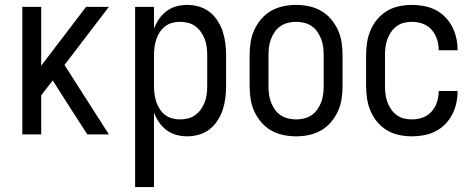

<svg xmlns="http://www.w3.org/2000/svg" viewBox="-20 -548 1940 783"><path d="M71 0V-520H148V-280L331 -520H424L243 -283L424 0H336L251 -132L195 -220L148 -159V0Z M531 215V-520H608V-431Q616 -452 628.5 -470.5Q641 -489 659 -502.5Q677 -516 699 -522Q721 -528 743 -528Q768 -528 792 -521Q816 -514 835 -499Q854 -484 867.5 -463Q881 -442 888.5 -419Q896 -396 899 -371.5Q902 -347 902 -323V-197Q902 -173 899 -148.5Q896 -124 888.5 -101Q881 -78 867.5 -57Q854 -36 835 -21Q816 -6 792 1Q768 8 743 8Q721 8 699 2Q677 -4 659 -17.5Q641 -31 628.5 -49.5Q616 -68 608 -89V215ZM713 -61Q730 -61 746.5 -65Q763 -69 776.5 -79Q790 -89 799.5 -102.5Q809 -116 815 -131.5Q821 -147 823 -164Q825 -181 825 -197V-323Q825 -339 823 -356Q821 -373 815 -388.5Q809 -404 799.5 -417.5Q790 -431 776.5 -441Q763 -451 746.5 -455Q730 -459 713 -459Q697 -459 681 -454.5Q665 -450 652.5 -440Q640 -430 631 -416Q622 -402 617 -386.5Q612 -371 610 -355Q608 -339 608 -323V-197Q608 -181 610 -165Q612 -149 617 -133.5Q622 -118 631 -104Q640 -90 652.5 -80Q665 -70 681 -65.5Q697 -61 713 -61Z M1188 8Q1161 8 1135 2.5Q1109 -3 1086 -16Q1063 -29 1045.5 -49.5Q1028 -70 1017 -94Q1006 -118 1002 -144.5Q998 -171 998 -197V-323Q998 -349 1002 -375.5Q1006 -402 1017 -426Q1028 -450 1045.5 -470.5Q1063 -491 1086 -504Q1109 -517 1135 -522.5Q1161 -528 1188 -528Q1214 -528 1240 -522.5Q1266 -517 1289 -504Q1312 -491 1329.5 -470.5Q1347 -450 1358 -426Q1369 -402 1373 -375.5Q1377 -349 1377 -323V-197Q1377 -171 1373 -144.5Q1369 -118 1358 -94Q1347 -70 1329.5 -49.5Q1312 -29 1289 -16Q1266 -3 1240 2.5Q1214 8 1188 8ZM1188 -61Q1204 -61 1220.5 -65Q1237 -69 1251 -78.5Q1265 -88 1274.5 -102Q1284 -116 1290 -131.5Q1296 -147 1298 -164Q1300 -181 1300 -197V-323Q1300 -339 1298 -356Q1296 -373 1290 -388.5Q1284 -404 1274.5 -418Q1265 -432 1251 -441.5Q1237 -451 1220.5 -455Q1204 -459 1188 -459Q1171 -459 1154.5 -455Q1138 -451 1124 -441.5Q1110 -432 1100.5 -418Q1091 -404 1085 -388.5Q1079 -373 1077 -356Q1075 -339 1075 -323V-197Q1075 -181 1077 -164Q1079 -147 1085 -131.5Q1091 -116 1100.5 -102Q1110 -88 1124 -78.5Q1138 -69 1154.5 -65Q1171 -61 1188 -61Z M1660 8Q1634 8 1607.5 2.5Q1581 -3 1558.5 -16.5Q1536 -30 1519 -50Q1502 -70 1491.5 -94.5Q1481 -119 1477 -145Q1473 -171 1473 -197V-323Q1473 -349 1477 -375Q1481 -401 1491.5 -425.5Q1502 -450 1519 -470Q1536 -490 1558.5 -503.5Q1581 -517 1607.5 -522.5Q1634 -528 1660 -528Q1684 -528 1708.5 -523.5Q1733 -519 1755 -508Q1777 -497 1794.5 -479.5Q1812 -462 1823.5 -440Q1835 -418 1840.5 -394Q1846 -370 1846 -345V-343H1769V-344Q1769 -367 1762 -388.5Q1755 -410 1740 -427Q1725 -444 1703.5 -451.5Q1682 -459 1660 -459Q1643 -459 1627 -455Q1611 -451 1597.5 -441Q1584 -431 1574.5 -417Q1565 -403 1559.5 -387.5Q1554 -372 1552 -355.5Q1550 -339 1550 -323V-197Q1550 -181 1552 -164.5Q1554 -148 1559.5 -132.5Q1565 -117 1574.5 -103Q1584 -89 1597.5 -79Q1611 -69 1627 -65Q1643 -61 1660 -61Q1682 -61 1703.5 -68.5Q1725 -76 1740 -93Q1755 -110 1762 -131.5Q1769 -153 1769 -176V-177H1846V-175Q1846 -150 1840.5 -126Q1835 -102 1823.5 -80Q1812 -58 1794.5 -40.5Q1777 -23 1755 -12Q1733 -1 1708.5 3.5Q1684 8 1660 8Z"/></svg>

Font: Iosevka QP
Style: Regular
Weight: 400
Designer: Belleve Invis
Foundry: Belleve Invis
Version: Version 20.0.0; ttfautohint (v1.8.4)